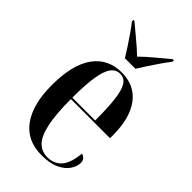

<svg xmlns="http://www.w3.org/2000/svg" viewBox="-236 -842 927 927"><g transform="rotate(45 227.5 -378.0)"><path d="M244 10Q143 10 91 -62Q39 -134 39 -264Q39 -405 90.5 -476Q142 -547 235 -547Q323 -547 371 -483Q419 -419 419 -302V-282H152Q152 -180 165 -118.5Q178 -57 204 -30Q230 -3 270 -3Q314 -3 341.5 -32.5Q369 -62 376 -134Q404 -126 404 -98Q404 -75 387.5 -49.5Q371 -24 335.5 -7Q300 10 244 10ZM308 -292Q308 -382 301 -436Q294 -490 278 -513.5Q262 -537 234 -537Q206 -537 188 -513.5Q170 -490 161 -436.5Q152 -383 152 -292ZM197 -606Q183 -629 165 -656.5Q147 -684 128.5 -710.5Q110 -737 95 -756V-766H102Q131 -741 167 -711.5Q203 -682 233 -653Q262 -682 298 -711.5Q334 -741 363 -766H371V-756Q356 -737 337.5 -710.5Q319 -684 301 -656.5Q283 -629 269 -606Z"/></g></svg>

Font: Noto Serif Display ExtraCondensed SemiBold
Style: Regular
Weight: 600
Width: 2
Designer: Monotype Design Team
Foundry: Monotype Imaging Inc.
Version: Version 2.009